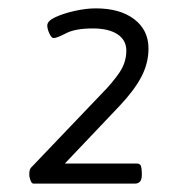

<svg xmlns="http://www.w3.org/2000/svg" viewBox="-20 -789 410 459"><path d="M60 -350Q56 -350 53 -357.5Q50 -365 50 -372Q50 -384 54 -388L224 -566Q247 -589 264.5 -614Q282 -639 282 -668Q282 -693 261 -707Q240 -721 202 -721Q160 -721 138 -709.5Q116 -698 108 -698Q103 -698 98 -709Q93 -720 93 -728Q93 -739 112.5 -748Q132 -757 159 -763Q186 -769 209 -769Q267 -769 301 -743Q335 -717 335 -673Q335 -638 318 -605.5Q301 -573 266 -536L135 -398H307Q315 -398 317 -392Q319 -386 319 -376V-370Q319 -350 302 -350Z"/></svg>

Font: Asap Expanded Expanded Regular
Style: Italic
Weight: 400
Width: 7
Italic angle: -6°
Designer: Pablo Cosgaya
Foundry: Omnibus-Type
Version: Version 3.001; ttfautohint (v1.8.4.7-5d5b)